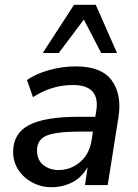

<svg xmlns="http://www.w3.org/2000/svg" viewBox="-20 -775 577 804"><path d="M196 9Q153 9 116 -10.5Q79 -30 57 -63.5Q35 -97 35 -139Q35 -216 101 -251Q167 -286 310 -286H379L383 -310Q392 -363 368 -391Q344 -419 285 -419Q196 -419 118 -368L93 -440Q130 -466 185.5 -481.5Q241 -497 297 -497Q406 -497 448.5 -437.5Q491 -378 476 -284L431 0H336L347 -75Q322 -31 281.5 -11Q241 9 196 9ZM225 -63Q276 -63 315.5 -96.5Q355 -130 364 -190L369 -224H319Q215 -224 175 -207Q135 -190 135 -145Q135 -105 161.5 -84Q188 -63 225 -63ZM159 -553 290 -755H381L470 -553H404L331 -693L226 -553Z"/></svg>

Font: Nunito Sans SemiBold
Style: Italic
Weight: 600
Italic angle: -9°
Designer: Vernon Adams
Foundry: Vernon Adams
Version: Version 3.006; ttfautohint (v1.8.3)